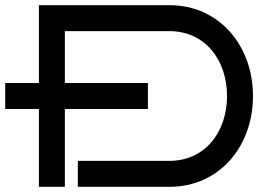

<svg xmlns="http://www.w3.org/2000/svg" viewBox="-21 -720 1039 740"><path d="M549 -400H229V-600H632C770 -600 854 -488 854 -350C854 -212 770 -100 632 -100H279V0H632C825 0 954 -156 954 -350C954 -543 825 -700 632 -700H129V-400H-1V-300H129V0H229V-300H549Z"/></svg>

Font: Bruno Ace SC
Style: Regular
Weight: 400
Designer: Astigmatic (AOETI)
Foundry: Astigmatic (AOETI)
Version: Version 1.000